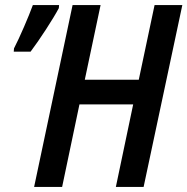

<svg xmlns="http://www.w3.org/2000/svg" viewBox="-20 -734 736 754"><path d="M34 -531H100C135 -577 190 -662 211 -702L212 -714H109C93 -670 57 -586 35 -544ZM114 0H224L292 -324H503L435 0H544L696 -714H587L525 -421H313L375 -714H265Z"/></svg>

Font: Noto Sans Display SemiCondensed Medium
Style: Italic
Weight: 500
Width: 4
Italic angle: -12°
Designer: Monotype Design Team
Foundry: Monotype Imaging Inc.
Version: Version 1.900